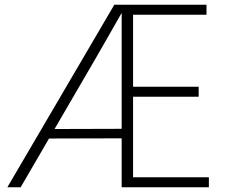

<svg xmlns="http://www.w3.org/2000/svg" viewBox="-20 -788 961 808"><path d="M11 0 461 -768H531L492 -739H495Q466 -688 437.5 -638Q409 -588 380 -538L67 0ZM163 -205 184 -245 519 -246V-206ZM525 -42H859V0H492V-768H849V-726H525L540 -740V-411L525 -423H816V-381H525L540 -394V-28Z"/></svg>

Font: Yaldevi ExtraLight ExtraLight
Style: Regular
Weight: 250
Version: Version 1.100